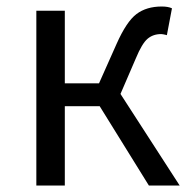

<svg xmlns="http://www.w3.org/2000/svg" viewBox="-20 -576 594 596"><path d="M181.2 -542.6V-317.4H287.4L342 -440Q372.8 -509.2 403.8 -532.5Q434.8 -555.8 482 -555.8Q502 -555.8 513.8 -550.2L498 -466.8Q496.2 -467.6 493.8 -468Q484.4 -470.2 480 -470.2Q455.2 -470.2 438 -455.6Q420.8 -441 401.8 -395.2L354 -284.4L537.8 0H442.2L289.4 -246.4H181.2V0H92.8V-542.6Z"/></svg>

Font: 寒蝉端黑体 Light
Style: Regular
Weight: 300
Designer: ChillDuanSans {Warren2060}; 
Source Han Sans {Ryoko NISHIZUKA 西塚涼子 (kana, bopomofo & ideographs); Paul D. Hunt (Latin, G
Foundry: ChillType&Adobe
Version: Version 1.300;Glyphs 3.3 (3306)